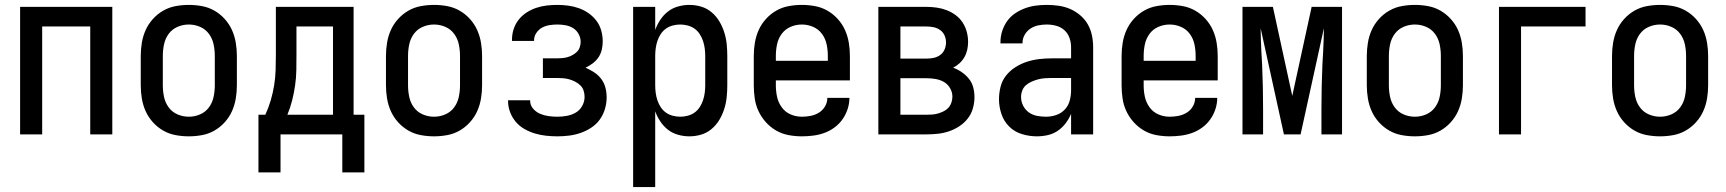

<svg xmlns="http://www.w3.org/2000/svg" viewBox="-20 -548 7040 783"><path d="M62 0V-520H438V0H348V-440H152V0Z M750 8Q723 8 696 3Q669 -2 645.5 -15.5Q622 -29 603.5 -49.5Q585 -70 574 -94.5Q563 -119 558.5 -146Q554 -173 554 -200V-320Q554 -347 558.5 -374Q563 -401 574 -425.5Q585 -450 603.5 -470.5Q622 -491 645.5 -504.5Q669 -518 696 -523Q723 -528 750 -528Q777 -528 804 -523Q831 -518 854.5 -504.5Q878 -491 896.5 -470.5Q915 -450 926 -425.5Q937 -401 941.5 -374Q946 -347 946 -320V-200Q946 -173 941.5 -146Q937 -119 926 -94.5Q915 -70 896.5 -49.5Q878 -29 854.5 -15.5Q831 -2 804 3Q777 8 750 8ZM750 -72Q774 -72 796 -81.5Q818 -91 832 -110Q846 -129 851 -152.5Q856 -176 856 -200V-320Q856 -344 851 -367.5Q846 -391 832 -410Q818 -429 796 -438.5Q774 -448 750 -448Q726 -448 704 -438.5Q682 -429 668 -410Q654 -391 649 -367.5Q644 -344 644 -320V-200Q644 -176 649 -152.5Q654 -129 668 -110Q682 -91 704 -81.5Q726 -72 750 -72Z M1034 155V-80H1062Q1075 -108 1084 -138.5Q1093 -169 1098 -200Q1103 -231 1104 -262.5Q1105 -294 1105 -325V-520H1422V-80H1466V155H1376V0H1124V155ZM1152 -80H1338V-440H1189V-325Q1189 -294 1188.5 -262.5Q1188 -231 1183.5 -200Q1179 -169 1171.5 -139Q1164 -109 1152 -80Z M1750 8Q1723 8 1696 3Q1669 -2 1645.5 -15.5Q1622 -29 1603.5 -49.5Q1585 -70 1574 -94.5Q1563 -119 1558.5 -146Q1554 -173 1554 -200V-320Q1554 -347 1558.5 -374Q1563 -401 1574 -425.5Q1585 -450 1603.5 -470.5Q1622 -491 1645.5 -504.5Q1669 -518 1696 -523Q1723 -528 1750 -528Q1777 -528 1804 -523Q1831 -518 1854.5 -504.5Q1878 -491 1896.5 -470.5Q1915 -450 1926 -425.5Q1937 -401 1941.5 -374Q1946 -347 1946 -320V-200Q1946 -173 1941.5 -146Q1937 -119 1926 -94.5Q1915 -70 1896.5 -49.5Q1878 -29 1854.5 -15.5Q1831 -2 1804 3Q1777 8 1750 8ZM1750 -72Q1774 -72 1796 -81.5Q1818 -91 1832 -110Q1846 -129 1851 -152.5Q1856 -176 1856 -200V-320Q1856 -344 1851 -367.5Q1846 -391 1832 -410Q1818 -429 1796 -438.5Q1774 -448 1750 -448Q1726 -448 1704 -438.5Q1682 -429 1668 -410Q1654 -391 1649 -367.5Q1644 -344 1644 -320V-200Q1644 -176 1649 -152.5Q1654 -129 1668 -110Q1682 -91 1704 -81.5Q1726 -72 1750 -72Z M2253 8Q2230 8 2207 5.5Q2184 3 2162 -3.5Q2140 -10 2119.5 -21.5Q2099 -33 2084 -50.5Q2069 -68 2060.5 -90Q2052 -112 2052 -135V-139H2142V-137Q2142 -119 2154 -105Q2166 -91 2182.5 -84Q2199 -77 2217 -74.5Q2235 -72 2253 -72Q2272 -72 2291.5 -75.5Q2311 -79 2327.5 -88.5Q2344 -98 2354 -115.5Q2364 -133 2364 -153Q2364 -166 2360 -178.5Q2356 -191 2346.5 -200Q2337 -209 2325.5 -215Q2314 -221 2301.5 -224.5Q2289 -228 2276 -229Q2263 -230 2250 -230H2194V-310H2250Q2261 -310 2272.5 -311Q2284 -312 2294.5 -315Q2305 -318 2315 -323.5Q2325 -329 2333 -337Q2341 -345 2344.5 -356Q2348 -367 2348 -378Q2348 -394 2339.5 -409.5Q2331 -425 2317 -433.5Q2303 -442 2286.5 -445Q2270 -448 2253 -448Q2237 -448 2221 -445.5Q2205 -443 2191 -435.5Q2177 -428 2167.5 -414Q2158 -400 2158 -384V-381H2068V-387Q2068 -409 2075 -430Q2082 -451 2095.5 -468Q2109 -485 2127.5 -497Q2146 -509 2167 -516Q2188 -523 2209.5 -525.5Q2231 -528 2253 -528Q2275 -528 2297.5 -525Q2320 -522 2341 -514.5Q2362 -507 2380.5 -494Q2399 -481 2412.5 -463Q2426 -445 2432 -423Q2438 -401 2438 -379Q2438 -362 2434 -345Q2430 -328 2420.5 -314Q2411 -300 2397 -289.5Q2383 -279 2368 -272Q2386 -264 2403 -253Q2420 -242 2432 -226Q2444 -210 2449 -190.5Q2454 -171 2454 -151Q2454 -127 2447 -103.5Q2440 -80 2426 -60.5Q2412 -41 2391.5 -27.5Q2371 -14 2348 -6Q2325 2 2301 5Q2277 8 2253 8Z M2562 215V-520H2652V-426Q2660 -448 2673 -467.5Q2686 -487 2704 -501Q2722 -515 2745 -521.5Q2768 -528 2791 -528Q2816 -528 2839.5 -521Q2863 -514 2882 -498Q2901 -482 2913.5 -461Q2926 -440 2933.5 -416.5Q2941 -393 2943.5 -368.5Q2946 -344 2946 -320V-200Q2946 -176 2943.5 -151.5Q2941 -127 2933.5 -103.5Q2926 -80 2913.5 -59Q2901 -38 2882 -22Q2863 -6 2839.5 1Q2816 8 2791 8Q2768 8 2745 1.5Q2722 -5 2704 -19Q2686 -33 2673 -52.5Q2660 -72 2652 -94V215ZM2754 -72Q2769 -72 2784.5 -76Q2800 -80 2812.5 -89Q2825 -98 2833.5 -111Q2842 -124 2847 -139Q2852 -154 2854 -169.5Q2856 -185 2856 -200V-320Q2856 -335 2854 -350.5Q2852 -366 2847 -381Q2842 -396 2833.5 -409Q2825 -422 2812.5 -431Q2800 -440 2784.5 -444Q2769 -448 2754 -448Q2739 -448 2723.5 -444Q2708 -440 2695.5 -431Q2683 -422 2674.5 -409Q2666 -396 2661 -381Q2656 -366 2654 -350.5Q2652 -335 2652 -320V-200Q2652 -185 2654 -169.5Q2656 -154 2661 -139Q2666 -124 2674.5 -111Q2683 -98 2695.5 -89Q2708 -80 2723.5 -76Q2739 -72 2754 -72Z M3250 8Q3223 8 3196 3Q3169 -2 3145.5 -15.5Q3122 -29 3103.5 -49.5Q3085 -70 3073.5 -94.5Q3062 -119 3058 -146Q3054 -173 3054 -200V-320Q3054 -347 3058.5 -374Q3063 -401 3074 -425.5Q3085 -450 3103.5 -470.5Q3122 -491 3145.5 -504.5Q3169 -518 3196 -523Q3223 -528 3250 -528Q3277 -528 3304 -523Q3331 -518 3354.5 -504.5Q3378 -491 3396.5 -470.5Q3415 -450 3426 -425.5Q3437 -401 3441.5 -374Q3446 -347 3446 -320V-220H3144V-200Q3144 -176 3149 -153Q3154 -130 3168 -110.5Q3182 -91 3204 -81.5Q3226 -72 3250 -72Q3268 -72 3286 -75.5Q3304 -79 3319.5 -88.5Q3335 -98 3344.5 -114Q3354 -130 3354 -149H3444Q3444 -125 3436.5 -102.5Q3429 -80 3415.5 -61Q3402 -42 3383 -28Q3364 -14 3342 -6Q3320 2 3296.5 5Q3273 8 3250 8ZM3144 -300H3356V-320Q3356 -344 3351 -367.5Q3346 -391 3332 -410Q3318 -429 3296 -438.5Q3274 -448 3250 -448Q3226 -448 3204 -438.5Q3182 -429 3168 -410Q3154 -391 3149 -367.5Q3144 -344 3144 -320Z M3758 0H3562V-520H3758Q3779 -520 3800 -517Q3821 -514 3840.5 -506.5Q3860 -499 3877 -486.5Q3894 -474 3905.5 -456.5Q3917 -439 3922.5 -418.5Q3928 -398 3928 -377Q3928 -361 3924.5 -345Q3921 -329 3913 -315Q3905 -301 3893 -290Q3881 -279 3867 -272Q3886 -265 3902.5 -253.5Q3919 -242 3931.5 -226.5Q3944 -211 3949 -191.5Q3954 -172 3954 -152Q3954 -129 3947.5 -106Q3941 -83 3926.5 -64.5Q3912 -46 3892 -33Q3872 -20 3850 -12.5Q3828 -5 3804.5 -2.5Q3781 0 3758 0ZM3652 -309H3758Q3773 -309 3787.5 -312Q3802 -315 3814 -323.5Q3826 -332 3832 -346Q3838 -360 3838 -375Q3838 -390 3832 -403.5Q3826 -417 3814 -425.5Q3802 -434 3787.5 -437Q3773 -440 3758 -440H3652ZM3652 -80H3758Q3770 -80 3782.5 -81Q3795 -82 3806.5 -85.5Q3818 -89 3829 -94.5Q3840 -100 3848 -109Q3856 -118 3860 -130Q3864 -142 3864 -154Q3864 -172 3854.5 -188.5Q3845 -205 3829 -214Q3813 -223 3794.5 -226Q3776 -229 3758 -229H3652Z M4208 8Q4178 8 4148 -1Q4118 -10 4096 -31.5Q4074 -53 4064 -83Q4054 -113 4054 -143Q4054 -169 4060.5 -194.5Q4067 -220 4083 -240Q4099 -260 4121 -274Q4143 -288 4167.5 -296Q4192 -304 4217.5 -307Q4243 -310 4269 -310H4348V-355Q4348 -375 4341.5 -393.5Q4335 -412 4320.5 -425Q4306 -438 4287 -443Q4268 -448 4249 -448Q4231 -448 4214 -444.5Q4197 -441 4182.5 -431.5Q4168 -422 4159 -406.5Q4150 -391 4150 -374V-371H4060V-376Q4060 -399 4067 -421Q4074 -443 4087 -461.5Q4100 -480 4119 -493Q4138 -506 4159.5 -514Q4181 -522 4203.5 -525Q4226 -528 4249 -528Q4273 -528 4297.5 -524.5Q4322 -521 4344 -511.5Q4366 -502 4385 -486Q4404 -470 4416 -449Q4428 -428 4433 -404Q4438 -380 4438 -355V0H4348V-84Q4340 -64 4326 -45.5Q4312 -27 4293.5 -14.5Q4275 -2 4253 3Q4231 8 4208 8ZM4246 -72Q4267 -72 4287.5 -79Q4308 -86 4322.5 -101.5Q4337 -117 4342.5 -138Q4348 -159 4348 -180V-230H4269Q4255 -230 4241 -229Q4227 -228 4214 -224.5Q4201 -221 4188 -215.5Q4175 -210 4164.5 -201Q4154 -192 4149 -179Q4144 -166 4144 -152Q4144 -134 4152.5 -117Q4161 -100 4176 -89.5Q4191 -79 4209 -75.5Q4227 -72 4246 -72Z M4750 8Q4723 8 4696 3Q4669 -2 4645.5 -15.5Q4622 -29 4603.5 -49.5Q4585 -70 4573.5 -94.5Q4562 -119 4558 -146Q4554 -173 4554 -200V-320Q4554 -347 4558.5 -374Q4563 -401 4574 -425.5Q4585 -450 4603.5 -470.5Q4622 -491 4645.5 -504.5Q4669 -518 4696 -523Q4723 -528 4750 -528Q4777 -528 4804 -523Q4831 -518 4854.5 -504.5Q4878 -491 4896.5 -470.5Q4915 -450 4926 -425.5Q4937 -401 4941.5 -374Q4946 -347 4946 -320V-220H4644V-200Q4644 -176 4649 -153Q4654 -130 4668 -110.5Q4682 -91 4704 -81.5Q4726 -72 4750 -72Q4768 -72 4786 -75.5Q4804 -79 4819.5 -88.5Q4835 -98 4844.5 -114Q4854 -130 4854 -149H4944Q4944 -125 4936.5 -102.5Q4929 -80 4915.5 -61Q4902 -42 4883 -28Q4864 -14 4842 -6Q4820 2 4796.5 5Q4773 8 4750 8ZM4644 -300H4856V-320Q4856 -344 4851 -367.5Q4846 -391 4832 -410Q4818 -429 4796 -438.5Q4774 -448 4750 -448Q4726 -448 4704 -438.5Q4682 -429 4668 -410Q4654 -391 4649 -367.5Q4644 -344 4644 -320Z M5047 0V-520H5171L5250 -157L5329 -520H5453V0H5369V-104Q5369 -150 5370 -195.5Q5371 -241 5373 -286L5376 -338Q5377 -362 5378 -385.5Q5379 -409 5379 -433L5284 0H5216L5121 -433Q5121 -409 5122 -385.5Q5123 -362 5124 -338L5127 -286Q5129 -241 5130 -195.5Q5131 -150 5131 -104V0Z M5750 8Q5723 8 5696 3Q5669 -2 5645.5 -15.5Q5622 -29 5603.5 -49.5Q5585 -70 5574 -94.5Q5563 -119 5558.5 -146Q5554 -173 5554 -200V-320Q5554 -347 5558.5 -374Q5563 -401 5574 -425.5Q5585 -450 5603.5 -470.5Q5622 -491 5645.5 -504.5Q5669 -518 5696 -523Q5723 -528 5750 -528Q5777 -528 5804 -523Q5831 -518 5854.5 -504.5Q5878 -491 5896.5 -470.5Q5915 -450 5926 -425.5Q5937 -401 5941.5 -374Q5946 -347 5946 -320V-200Q5946 -173 5941.5 -146Q5937 -119 5926 -94.5Q5915 -70 5896.5 -49.5Q5878 -29 5854.5 -15.5Q5831 -2 5804 3Q5777 8 5750 8ZM5750 -72Q5774 -72 5796 -81.5Q5818 -91 5832 -110Q5846 -129 5851 -152.5Q5856 -176 5856 -200V-320Q5856 -344 5851 -367.5Q5846 -391 5832 -410Q5818 -429 5796 -438.5Q5774 -448 5750 -448Q5726 -448 5704 -438.5Q5682 -429 5668 -410Q5654 -391 5649 -367.5Q5644 -344 5644 -320V-200Q5644 -176 5649 -152.5Q5654 -129 5668 -110Q5682 -91 5704 -81.5Q5726 -72 5750 -72Z M6093 0V-520H6446V-440H6183V0Z M6750 8Q6723 8 6696 3Q6669 -2 6645.5 -15.5Q6622 -29 6603.5 -49.5Q6585 -70 6574 -94.5Q6563 -119 6558.5 -146Q6554 -173 6554 -200V-320Q6554 -347 6558.5 -374Q6563 -401 6574 -425.5Q6585 -450 6603.5 -470.5Q6622 -491 6645.5 -504.5Q6669 -518 6696 -523Q6723 -528 6750 -528Q6777 -528 6804 -523Q6831 -518 6854.5 -504.5Q6878 -491 6896.5 -470.5Q6915 -450 6926 -425.5Q6937 -401 6941.5 -374Q6946 -347 6946 -320V-200Q6946 -173 6941.5 -146Q6937 -119 6926 -94.5Q6915 -70 6896.5 -49.5Q6878 -29 6854.5 -15.5Q6831 -2 6804 3Q6777 8 6750 8ZM6750 -72Q6774 -72 6796 -81.5Q6818 -91 6832 -110Q6846 -129 6851 -152.5Q6856 -176 6856 -200V-320Q6856 -344 6851 -367.5Q6846 -391 6832 -410Q6818 -429 6796 -438.5Q6774 -448 6750 -448Q6726 -448 6704 -438.5Q6682 -429 6668 -410Q6654 -391 6649 -367.5Q6644 -344 6644 -320V-200Q6644 -176 6649 -152.5Q6654 -129 6668 -110Q6682 -91 6704 -81.5Q6726 -72 6750 -72Z"/></svg>

Font: Iosevka Medium
Style: Regular
Weight: 500
Monospace: yes
Designer: Belleve Invis
Foundry: Belleve Invis
Version: Version 32.5.0; ttfautohint (v1.8.4)